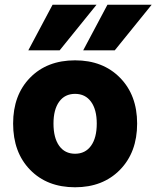

<svg xmlns="http://www.w3.org/2000/svg" viewBox="-20 -772 658 808"><path d="M618.2 -752 462.9 -560.1H330.1L432.1 -752ZM386.2 -752 231 -560.1H99.1L201.2 -752ZM35.2 -252Q35.2 -372.1 106.7 -445.1Q178.2 -518.1 295.9 -518.1Q413.1 -518.1 485.1 -444.8Q557.1 -371.6 557.1 -252Q557.1 -131.3 485.1 -57.6Q413.1 16.1 295.9 16.1Q178.2 16.1 106.7 -57.4Q35.2 -130.9 35.2 -252ZM387.2 -252Q387.2 -311 363 -344Q338.9 -377 295.9 -377Q252.9 -377 229 -344Q205.1 -311 205.1 -252Q205.1 -191.9 229 -158.4Q252.9 -125 295.9 -125Q338.9 -125 363 -158.4Q387.2 -191.9 387.2 -252Z"/></svg>

Font: Overused Grotesk ExtraBold
Style: Regular
Weight: 800
Version: Version 0.002